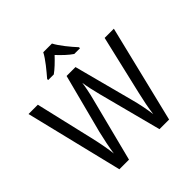

<svg xmlns="http://www.w3.org/2000/svg" viewBox="-237 -1136 1327 1327"><g transform="rotate(-45 426.5 -472.0)"><path d="M468 -944H383C360 -899 308 -837 271 -794V-784H326C357 -806 391 -839 425 -875C459 -839 493 -806 526 -784H582V-794C545 -834 491 -899 468 -944ZM843 -714H753L651 -278C637 -219 625 -159 618 -104C611 -158 599 -220 583 -278L468 -714H381L268 -280C254 -223 241 -158 233 -104C228 -151 217 -212 202 -277L100 -714H9L183 0H277L395 -462C410 -517 421 -577 424 -604C429 -568 442 -508 454 -463L575 0H669Z"/></g></svg>

Font: Noto Sans Bengali UI SemiCondensed
Style: Regular
Weight: 400
Width: 4
Designer: Jelle Bosma - Monotype Design Team
Foundry: Monotype Imaging Inc.
Version: Version 2.003